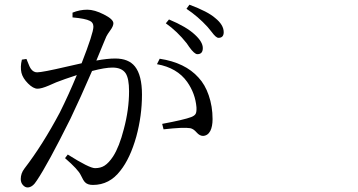

<svg xmlns="http://www.w3.org/2000/svg" viewBox="-20 -780 1540 826"><path d="M98.6 26.4Q87.9 26.4 78.6 16.1Q69.3 5.9 69.3 -9.8Q69.3 -34.2 85 -54.7Q163.1 -156.2 237.3 -295.9Q275.4 -372.1 310.5 -457Q253.9 -438.5 221.7 -425.8Q209 -420.9 190.4 -412.1Q158.2 -398.4 141.6 -398.4Q123 -398.4 100.6 -420.9Q78.1 -443.4 72.3 -466.8Q66.4 -492.2 74.2 -523.4L93.8 -526.4Q95.7 -522.5 98.6 -514.6Q107.4 -491.2 113.3 -483.4Q124 -468.8 139.6 -468.8Q162.1 -468.8 266.6 -493.2Q310.5 -502.9 331.1 -507.8Q381.8 -637.7 381.8 -665Q381.8 -683.6 366.2 -690.4Q347.7 -700.2 292 -705.1V-725.6Q323.2 -738.3 355.5 -738.3Q386.7 -738.3 426.8 -717.8Q467.8 -697.3 467.8 -679.7Q467.8 -667 453.1 -647.5Q442.4 -632.8 437.5 -623Q434.6 -616.2 426.8 -597.7Q407.2 -548.8 394.5 -519.5Q442.4 -528.3 475.6 -528.3Q533.2 -528.3 560.5 -494.1Q590.8 -456.1 590.8 -373Q590.8 -282.2 566.4 -192.4Q540 -98.6 498 -45.9Q451.2 15.6 379.9 15.6Q357.4 15.6 346.7 4.9Q338.9 -2 327.6 -26.4Q316.4 -50.8 259.8 -99.6L271.5 -115.2Q364.3 -56.6 388.7 -56.6Q413.1 -56.6 429.7 -67.4Q448.2 -79.1 466.8 -107.4Q493.2 -148.4 512.7 -224.6Q535.2 -308.6 535.2 -387.7Q535.2 -442.4 520.5 -464.8Q503.9 -489.3 463.9 -489.3Q431.6 -489.3 376 -474.6Q326.2 -359.4 283.2 -269.5Q185.5 -73.2 138.7 -3.9Q120.1 26.4 98.6 26.4ZM853.5 -195.3Q838.9 -195.3 825.7 -210.4Q812.5 -225.6 798.8 -228.5Q770.5 -233.4 683.6 -223.6L677.7 -247.1Q771.5 -264.6 802.7 -276.4Q817.4 -282.2 821.8 -290.5Q826.2 -298.8 825.2 -318.4Q820.3 -377.9 785.2 -427.7Q742.2 -488.3 655.3 -503.9L667 -527.3Q776.4 -510.7 834 -446.3Q862.3 -416 877.9 -370.1Q894.5 -322.3 894.5 -267.6Q894.5 -236.3 884.8 -216.8Q874 -196.3 853.5 -195.3ZM829.1 -546.9Q816.4 -546.9 793.9 -578.1Q787.1 -588.9 783.2 -593.8Q742.2 -645.5 693.4 -679.7L707 -696.3Q782.2 -665 818.4 -630.9Q852.5 -599.6 852.5 -573.2Q852.5 -546.9 829.1 -546.9ZM919.9 -617.2Q909.2 -617.2 890.6 -642.6Q879.9 -656.2 873 -664.1Q832 -709 782.2 -742.2L794.9 -759.8Q874 -730.5 906.2 -702.1Q942.4 -672.9 942.4 -641.6Q942.4 -617.2 919.9 -617.2Z"/></svg>

Font: Bpmf Zihi Box R
Style: R
Weight: 400
Foundry: But Ko
Version: Version 1.320